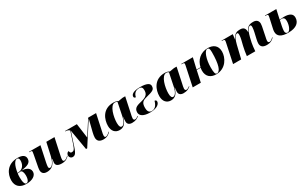

<svg xmlns="http://www.w3.org/2000/svg" viewBox="290 -2241 6237 3946"><g transform="rotate(-30 3408.5 -268.5)"><path d="M278 10C416 10 517 -49 517 -143C517 -251 391 -279 319 -279C470 -299 557 -328 557 -431C557 -503 500 -546 383 -546C132 -546 40 -360 40 -207C40 -66 128 10 278 10ZM253 -279 229 -277C254 -450 310 -536 364 -536C390 -536 411 -519 411 -468C411 -399 379 -289 253 -279ZM281 -1C248 -1 221 -48 221 -177C221 -213 224 -247 227 -267C253 -267 279 -271 299 -273C335 -267 353 -210 353 -150C353 -49 321 -1 281 -1Z M1119 10C1212 10 1260 -29 1295 -69L1289 -76C1265 -47 1221 -16 1191 -16C1169 -16 1158 -30 1158 -55C1158 -76 1161 -101 1168 -132L1255 -536H1061L994 -234C971 -128 918 -35 865 -35C843 -35 831 -47 831 -73C831 -95 836 -131 844 -168L922 -536H651L649 -526H674C712 -526 715 -517 715 -499C715 -488 712 -473 706 -440L663 -212C657 -178 647 -135 647 -102C647 -43 675 9 766 9C865 9 942 -38 984 -168H992C989 -158 981 -95 981 -83C981 -33 1009 10 1119 10Z M2107 10C2197 10 2242 -29 2280 -69L2274 -76C2232 -35 2197 -15 2175 -15C2155 -15 2144 -28 2144 -55C2144 -82 2151 -112 2159 -148L2242 -536H2055L1833 -193L1786 -536H1506L1504 -526H1517C1548 -526 1585 -513 1604 -491C1591 -452 1560 -355 1510 -207C1473 -99 1451 -88 1407 -88C1375 -88 1365 -120 1365 -141C1335 -141 1305 -110 1305 -66C1305 -25 1334 7 1379 7C1463 7 1483 -83 1565 -340C1587 -409 1601 -452 1612 -480L1694 0H1722L2045 -501H2052L1984 -230C1974 -189 1966 -142 1966 -111C1966 -28 2020 10 2107 10Z M2489 10C2588 10 2650 -50 2681 -183H2687C2682 -156 2678 -130 2678 -82C2678 -23 2719 10 2786 10C2874 10 2908 -16 2956 -50L2950 -59C2934 -45 2900 -22 2872 -22C2852 -22 2837 -34 2837 -66C2837 -92 2850 -146 2855 -168L2933 -536H2870L2763 -518C2734 -536 2698 -546 2653 -546C2395 -546 2321 -329 2321 -183C2321 -59 2391 10 2489 10ZM2563 -32C2533 -32 2510 -57 2510 -146C2510 -278 2566 -532 2684 -532C2706 -532 2726 -526 2738 -511L2674 -199C2655 -107 2613 -32 2563 -32Z M3213 10C3389 10 3450 -63 3450 -116C3450 -142 3434 -154 3409 -154C3383 -58 3334 0 3258 0C3190 0 3166 -53 3166 -122C3166 -232 3197 -274 3296 -299C3475 -344 3514 -362 3514 -449C3514 -496 3470 -547 3288 -547C3113 -547 3071 -490 3071 -444C3071 -428 3082 -409 3113 -409C3130 -490 3178 -537 3261 -537C3319 -537 3338 -504 3338 -453C3338 -382 3324 -317 3181 -281C3073 -254 2980 -238 2980 -125C2980 -42 3059 10 3213 10Z M3709 10C3808 10 3870 -50 3901 -183H3907C3902 -156 3898 -130 3898 -82C3898 -23 3939 10 4006 10C4094 10 4128 -16 4176 -50L4170 -59C4154 -45 4120 -22 4092 -22C4072 -22 4057 -34 4057 -66C4057 -92 4070 -146 4075 -168L4153 -536H4090L3983 -518C3954 -536 3918 -546 3873 -546C3615 -546 3541 -329 3541 -183C3541 -59 3611 10 3709 10ZM3783 -32C3753 -32 3730 -57 3730 -146C3730 -278 3786 -532 3904 -532C3926 -532 3946 -526 3958 -511L3894 -199C3875 -107 3833 -32 3783 -32Z M4781 10C5014 10 5117 -197 5117 -339C5117 -486 5019 -546 4894 -546C4721 -546 4603 -429 4572 -278H4478L4538 -536H4264L4262 -526H4287C4325 -526 4329 -516 4329 -498C4329 -484 4324 -462 4317 -429L4226 0H4418L4476 -268H4569C4567 -255 4562 -229 4562 -202C4562 -60 4652 10 4781 10ZM4803 0C4763 0 4751 -41 4751 -172C4751 -365 4815 -536 4879 -536C4913 -536 4930 -519 4930 -433C4930 -132 4879 0 4803 0Z M5984 8C6076 8 6128 -29 6160 -68L6154 -76C6137 -58 6101 -20 6063 -20C6042 -20 6027 -32 6027 -63C6027 -89 6035 -117 6042 -152L6076 -319C6083 -355 6094 -399 6094 -434C6094 -490 6066 -546 5975 -546C5868 -546 5823 -513 5783 -410H5780V-436C5776 -501 5747 -546 5663 -546C5593 -546 5524 -533 5475 -417H5472L5486 -536H5221L5220 -526H5245C5278 -526 5286 -518 5286 -496C5286 -481 5281 -462 5278 -446L5184 0H5376L5451 -309C5475 -410 5518 -507 5572 -507C5590 -507 5595 -486 5595 -463C5595 -456 5595 -410 5580 -348L5549 -222C5534 -161 5518 -68 5511 0H5711C5716 -65 5724 -145 5734 -190L5760 -303C5780 -388 5825 -512 5883 -512C5905 -512 5907 -484 5907 -460C5907 -429 5897 -375 5891 -349L5858 -205C5848 -161 5844 -132 5844 -105C5844 -29 5895 8 5984 8Z M6491 10C6688 10 6773 -74 6773 -191C6773 -277 6705 -319 6573 -319C6552 -319 6503 -317 6470 -313L6519 -536H6250L6248 -526H6273C6311 -526 6315 -515 6315 -497C6315 -483 6310 -462 6303 -429L6261 -239C6252 -199 6248 -181 6248 -149C6248 -44 6328 10 6491 10ZM6481 0C6450 0 6428 -22 6428 -63C6428 -123 6451 -217 6469 -303C6483 -305 6496 -307 6512 -307C6561 -307 6584 -277 6584 -216C6584 -112 6536 0 6481 0Z"/></g></svg>

Font: Noto Serif Display Black
Style: Italic
Weight: 900
Italic angle: -12°
Designer: Monotype Design Team
Foundry: Monotype Imaging Inc.
Version: Version 2.009